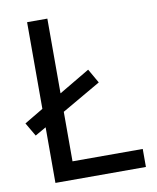

<svg xmlns="http://www.w3.org/2000/svg" viewBox="-81 -777 686 840"><g transform="rotate(-10 262.0 -357.0)"><path d="M97 0V-247L48 -219L13 -279L97 -329V-714H187V-382L324 -463L360 -400L187 -300V-80H499V0Z"/></g></svg>

Font: Noto Sans
Style: Regular
Weight: 400
Designer: Monotype Design Team
Foundry: Monotype Imaging Inc.
Version: Version 1.902